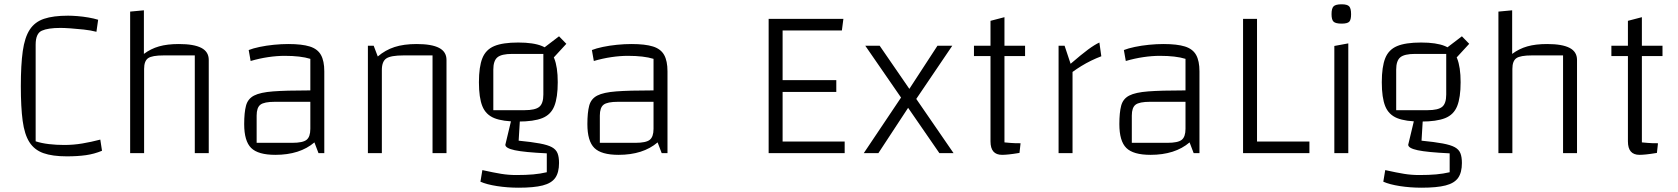

<svg xmlns="http://www.w3.org/2000/svg" viewBox="-20 -713 7813 894"><path d="M455 -11Q419 4 380 9.5Q341 15 291 15Q224 15 182 0Q140 -15 117 -51Q94 -87 85.5 -150.5Q77 -214 77 -312Q77 -411 86 -475Q95 -539 118.5 -575Q142 -611 185 -625.5Q228 -640 297 -640Q315 -640 340.5 -638Q366 -636 392 -631.5Q418 -627 437 -621L429 -565Q402 -572 369.5 -575.5Q337 -579 308 -581Q279 -583 262 -583Q203 -583 174.5 -570Q146 -557 146 -505V-55Q174 -46 208 -42Q242 -38 279 -38Q322 -38 363.5 -45Q405 -52 447 -63Z M586 0V-659L650 -665V-462Q682 -486 720.5 -497Q759 -508 813 -508Q883 -508 917.5 -490Q952 -472 952 -434V0H887V-455H742Q688 -455 669.5 -442Q651 -429 651 -392V0Z M1262 8Q1182 8 1149.5 -24Q1117 -56 1117 -135Q1117 -189 1125.5 -221Q1134 -253 1163 -268Q1192 -283 1252 -287.5Q1312 -292 1415 -292H1455V-239H1260Q1210 -239 1192.5 -225.5Q1175 -212 1175 -175V-48H1341Q1390 -48 1407.5 -62Q1425 -76 1425 -113V-439Q1380 -453 1306 -453Q1269 -453 1228.5 -447Q1188 -441 1147 -429L1138 -480Q1158 -488 1189 -494.5Q1220 -501 1255 -504.5Q1290 -508 1322 -508Q1386 -508 1422.5 -496.5Q1459 -485 1474.5 -457Q1490 -429 1490 -381V0H1463L1444 -50Q1376 8 1262 8Z M1693 0V-500H1720L1739 -450Q1774 -480 1817 -494Q1860 -508 1920 -508Q1990 -508 2024.5 -490Q2059 -472 2059 -434V0H1994V-455H1859Q1800 -455 1779 -441Q1758 -427 1758 -387V0Z M2393 -147Q2321 -147 2281.5 -163Q2242 -179 2226 -218.5Q2210 -258 2210 -330Q2210 -402 2226 -442Q2242 -482 2281.5 -498.5Q2321 -515 2393 -515Q2464 -515 2504 -498.5Q2544 -482 2560.5 -441.5Q2577 -401 2577 -330Q2577 -259 2561 -219Q2545 -179 2505 -163Q2465 -147 2393 -147ZM2277 -200H2423Q2472 -200 2491 -215.5Q2510 -231 2510 -273V-462H2365Q2315 -462 2296 -446Q2277 -430 2277 -389ZM2583 46Q2583 90 2565.5 115Q2548 140 2507 150.5Q2466 161 2395 161Q2343 161 2294.5 153.5Q2246 146 2217 133L2226 79Q2280 91 2314 96.5Q2348 102 2384 102Q2430 102 2463 99Q2496 96 2526 89V1Q2421 -4 2377 -13.5Q2333 -23 2333 -39L2361 -156L2401 -157L2395 -58Q2456 -52 2493.5 -45Q2531 -38 2550 -27.5Q2569 -17 2576 0.5Q2583 18 2583 46ZM2548 -434 2503 -483 2583 -544 2617 -509Z M2860 8Q2780 8 2747.5 -24Q2715 -56 2715 -135Q2715 -189 2723.5 -221Q2732 -253 2761 -268Q2790 -283 2850 -287.5Q2910 -292 3013 -292H3053V-239H2858Q2808 -239 2790.5 -225.5Q2773 -212 2773 -175V-48H2939Q2988 -48 3005.5 -62Q3023 -76 3023 -113V-439Q2978 -453 2904 -453Q2867 -453 2826.5 -447Q2786 -441 2745 -429L2736 -480Q2756 -488 2787 -494.5Q2818 -501 2853 -504.5Q2888 -508 2920 -508Q2984 -508 3020.5 -496.5Q3057 -485 3072.5 -457Q3088 -429 3088 -381V0H3061L3042 -50Q2974 8 2860 8Z M3624 -285V-54H3913V0H3559V-625H3907L3900 -571H3624V-340H3874V-285Z M4354 0 4009 -500H4076L4420 0ZM4002 0 4177 -261 4215 -221 4070 0ZM4240 -243 4201 -279 4345 -500H4414Z M4646 8Q4619 8 4605.5 -7.5Q4592 -23 4592 -55V-616L4657 -633V-50Q4669 -49 4685.5 -47.5Q4702 -46 4732 -46L4727 -1Q4697 4 4677.5 6Q4658 8 4646 8ZM4515 -452V-500H4753V-452Z M4937 -500 4965 -416Q5016 -460 5046.5 -482.5Q5077 -505 5099 -515L5108 -451Q5084 -442 5060.5 -430.5Q5037 -419 5015 -405.5Q4993 -392 4974 -378V0H4909V-500Z M5337 8Q5257 8 5224.5 -24Q5192 -56 5192 -135Q5192 -189 5200.5 -221Q5209 -253 5238 -268Q5267 -283 5327 -287.5Q5387 -292 5490 -292H5530V-239H5335Q5285 -239 5267.5 -225.5Q5250 -212 5250 -175V-48H5416Q5465 -48 5482.5 -62Q5500 -76 5500 -113V-439Q5455 -453 5381 -453Q5344 -453 5303.5 -447Q5263 -441 5222 -429L5213 -480Q5233 -488 5264 -494.5Q5295 -501 5330 -504.5Q5365 -508 5397 -508Q5461 -508 5497.5 -496.5Q5534 -485 5549.5 -457Q5565 -429 5565 -381V0H5538L5519 -50Q5451 8 5337 8Z M5768 0V-625H5833V-54H6077V0Z M6193 -499 6258 -511V0H6193ZM6227 -603Q6199 -603 6189.5 -612Q6180 -621 6180 -647Q6180 -674 6189.5 -683.5Q6199 -693 6227 -693Q6253 -693 6262 -683.5Q6271 -674 6271 -647Q6271 -621 6262.5 -612Q6254 -603 6227 -603Z M6597 -147Q6525 -147 6485.5 -163Q6446 -179 6430 -218.5Q6414 -258 6414 -330Q6414 -402 6430 -442Q6446 -482 6485.5 -498.5Q6525 -515 6597 -515Q6668 -515 6708 -498.5Q6748 -482 6764.5 -441.5Q6781 -401 6781 -330Q6781 -259 6765 -219Q6749 -179 6709 -163Q6669 -147 6597 -147ZM6481 -200H6627Q6676 -200 6695 -215.5Q6714 -231 6714 -273V-462H6569Q6519 -462 6500 -446Q6481 -430 6481 -389ZM6787 46Q6787 90 6769.5 115Q6752 140 6711 150.5Q6670 161 6599 161Q6547 161 6498.5 153.5Q6450 146 6421 133L6430 79Q6484 91 6518 96.5Q6552 102 6588 102Q6634 102 6667 99Q6700 96 6730 89V1Q6625 -4 6581 -13.5Q6537 -23 6537 -39L6565 -156L6605 -157L6599 -58Q6660 -52 6697.5 -45Q6735 -38 6754 -27.5Q6773 -17 6780 0.5Q6787 18 6787 46ZM6752 -434 6707 -483 6787 -544 6821 -509Z M6957 0V-659L7021 -665V-462Q7053 -486 7091.5 -497Q7130 -508 7184 -508Q7254 -508 7288.5 -490Q7323 -472 7323 -434V0H7258V-455H7113Q7059 -455 7040.5 -442Q7022 -429 7022 -392V0Z M7614 8Q7587 8 7573.5 -7.5Q7560 -23 7560 -55V-616L7625 -633V-50Q7637 -49 7653.5 -47.5Q7670 -46 7700 -46L7695 -1Q7665 4 7645.5 6Q7626 8 7614 8ZM7483 -452V-500H7721V-452Z"/></svg>

Font: Changa ExtraLight
Style: Regular
Weight: 250
Designer: Eduardo Rodriguez Tunni
Foundry: Eduardo Rodriguez Tunni
Version: Version 3.002; ttfautohint (v1.8.2)